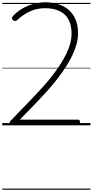

<svg xmlns="http://www.w3.org/2000/svg" viewBox="-20 -1100 814 1685"><path d="M87 0Q78 0 71.5 -6.5Q65 -13 64.5 -22Q64 -31 71 -38L264 -238Q312 -288 356.5 -337.5Q401 -387 439 -436Q477 -485 508.5 -533.5Q540 -582 562.5 -628.5Q585 -675 596.5 -719.5Q608 -764 608 -806Q608 -883 580 -931.5Q552 -980 500 -1004Q448 -1028 377 -1028Q304 -1028 244.5 -1001Q185 -974 132 -925Q123 -916 114 -915Q105 -914 95 -923Q83 -933 85 -942Q87 -951 94 -959Q122 -991 165.5 -1018.5Q209 -1046 264.5 -1063Q320 -1080 380 -1080Q441 -1080 493 -1063Q545 -1046 583.5 -1012.5Q622 -979 643.5 -928Q665 -877 665 -810Q665 -762 651.5 -712Q638 -662 613 -610.5Q588 -559 553.5 -506.5Q519 -454 478 -401.5Q437 -349 390 -297Q343 -245 294 -194L154 -50H665Q673 -50 677.5 -45Q682 -40 682 -27Q682 -13 678 -6.5Q674 0 665 0ZM0 555H774V565H0ZM0 -20H774V0H0ZM0 -505H774V-500H0ZM0 -1075H774V-1065H0Z"/></svg>

Font: Playwrite AR Guides
Style: Regular
Weight: 400
Designer: Veronika Burian, José Scaglione
Foundry: TypeTogether
Version: Version 1.003